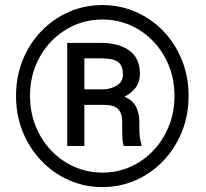

<svg xmlns="http://www.w3.org/2000/svg" viewBox="-20 -741 826 771"><path d="M44.4 -356Q44.4 -433.6 71.3 -500Q98.1 -566.4 146 -616Q193.8 -665.5 256.6 -693.1Q319.3 -720.7 391.1 -720.7Q462.9 -720.7 525.6 -693.1Q588.4 -665.5 636 -616Q683.6 -566.4 710.4 -500Q737.3 -433.6 737.3 -356Q737.3 -278.3 710.4 -211.9Q683.6 -145.5 636 -95.5Q588.4 -45.4 525.6 -17.6Q462.9 10.3 391.1 10.3Q319.3 10.3 256.6 -17.6Q193.8 -45.4 146 -95.5Q98.1 -145.5 71.3 -211.9Q44.4 -278.3 44.4 -356ZM100.6 -356Q100.6 -291 123 -234.9Q145.5 -178.7 185.5 -136.7Q225.6 -94.7 278.3 -71.3Q331.1 -47.9 391.1 -47.9Q451.2 -47.9 503.7 -71.3Q556.2 -94.7 595.9 -136.7Q635.7 -178.7 658.2 -234.9Q680.7 -291 680.7 -356Q680.7 -421.4 658.2 -477.1Q635.7 -532.7 595.9 -574.5Q556.2 -616.2 503.7 -639.4Q451.2 -662.6 391.1 -662.6Q331.1 -662.6 278.3 -639.4Q225.6 -616.2 185.5 -574.5Q145.5 -532.7 123 -477.1Q100.6 -421.4 100.6 -356ZM398.9 -319.8H318.8V-154.8H250V-568.8H385.3Q457.5 -568.8 499.8 -537.8Q542 -506.8 542 -444.3Q542 -384.3 479.5 -352.5Q513.2 -338.9 526.4 -312.3Q539.6 -285.6 539.6 -251V-224.6Q539.6 -206.5 541.5 -190.2Q543.5 -173.8 547.9 -162.6V-154.8H477.1Q472.2 -167.5 471.4 -190.9Q470.7 -214.4 470.7 -225.1V-250.5Q470.7 -286.1 454.3 -303Q438 -319.8 398.9 -319.8ZM385.3 -506.8H318.8V-382.3H395.5Q426.3 -383.3 450 -398.2Q473.6 -413.1 473.6 -441.4Q473.6 -477.5 454.1 -492.2Q434.6 -506.8 385.3 -506.8Z"/></svg>

Font: Vazirmatn RD FD
Style: Regular
Weight: 400
Designer: Saber Rastikerdar
Foundry: Saber Rastikerdar
Version: Version 33.003